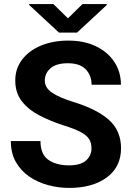

<svg xmlns="http://www.w3.org/2000/svg" viewBox="-20 -922 656 952"><path d="M433.6 -186Q433.6 -211.9 422.9 -230.7Q412.1 -249.5 382.1 -266.1Q352.1 -282.7 293.9 -300.8Q229 -321.8 174.8 -350.1Q120.6 -378.4 88.1 -420.2Q55.7 -461.9 55.7 -522.9Q55.7 -582 89.6 -626.5Q123.5 -670.9 182.9 -695.8Q242.2 -720.7 318.8 -720.7Q397.5 -720.7 456.1 -692.4Q514.6 -664.1 547.1 -614.7Q579.6 -565.4 579.6 -502H434.1Q434.1 -548.3 405 -578.4Q376 -608.4 316.4 -608.4Q258.8 -608.4 230.5 -583.5Q202.1 -558.6 202.1 -522.5Q202.1 -486.8 238.3 -462.4Q274.4 -438 343.8 -416.5Q459.5 -381.3 519.8 -327.9Q580.1 -274.4 580.1 -187Q580.1 -94.2 509.5 -42.2Q439 9.8 322.3 9.8Q269.5 9.8 218 -4.2Q166.5 -18.1 125 -46.6Q83.5 -75.2 58.6 -118.9Q33.7 -162.6 33.7 -222.7H180.7Q180.7 -156.7 220 -129.4Q259.3 -102.1 322.3 -102.1Q378.9 -102.1 406.2 -126Q433.6 -149.9 433.6 -186ZM244.6 -901.9 316.9 -831.1 389.2 -901.9H509.3V-897L361.8 -760.3H272.5L124.5 -897.5V-901.9Z"/></svg>

Font: Vazirmatn UI FD
Style: Bold
Weight: 700
Designer: Saber Rastikerdar
Foundry: Saber Rastikerdar
Version: Version 33.003